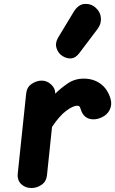

<svg xmlns="http://www.w3.org/2000/svg" viewBox="-20 -947 580 967"><path d="M138 0Q108 0 87 -19.5Q66 -39 69.5 -74L112 -477.5Q115.5 -508.5 140 -524.8Q164.5 -541 190 -541Q216.5 -541 237.2 -521.8Q258 -502.5 258 -479.5V-475Q284.5 -501.5 320.2 -526.2Q356 -551 402 -551Q451 -551 486.8 -524.8Q522.5 -498.5 537 -448.5Q545 -420.5 532.8 -394.5Q520.5 -368.5 490.5 -355Q458.5 -340.5 430.2 -348.8Q402 -357 390 -387.5Q386.5 -398.5 383 -406.5Q379.5 -414.5 369.5 -414.5Q347 -414.5 312.2 -388Q277.5 -361.5 242 -307.5L216.5 -63.5Q213 -32.5 189.2 -16.2Q165.5 0 138 0ZM296 -664Q273 -678 264.8 -704.2Q256.5 -730.5 273 -758L350 -885.5Q374 -925.5 406.8 -927.2Q439.5 -929 462.5 -907.5Q486 -886.5 488.2 -856.5Q490.5 -826.5 472 -802L379.5 -679.5Q361 -655 339.2 -653Q317.5 -651 296 -664Z"/></svg>

Font: Edu NSW ACT Hand Pre
Style: Regular
Weight: 400
Designer: Tina and Corey Anderson, Eben Sorkin, Mirko Velimirovic
Foundry: Sorkin Type Co.
Version: Version 2.000